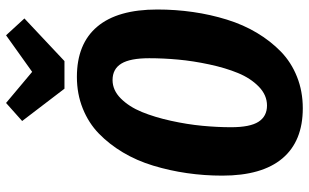

<svg xmlns="http://www.w3.org/2000/svg" viewBox="-208 -770 995 618"><g transform="rotate(-90 289.0 -460.5)"><path d="M484.9 -938 539.1 -878.9 401.9 -750H313L209 -886.2L267.1 -938L367.2 -854ZM351.1 -710Q457.5 -710 512.7 -644.5Q567.9 -579.1 567.9 -451.2Q567.9 -392.1 559.8 -336.2Q551.8 -280.3 535.4 -227.3Q519 -174.3 492.7 -130.4Q466.3 -86.4 432.1 -53.2Q397.9 -20 351.3 -1.5Q304.7 17.1 250 17.1Q144 17.1 88.6 -48.6Q33.2 -114.3 33.2 -242.2Q33.2 -300.3 41.3 -356Q49.3 -411.6 65.4 -464.6Q81.5 -517.6 107.9 -561.8Q134.3 -606 168.5 -639.2Q202.6 -672.4 249.5 -691.2Q296.4 -710 351.1 -710ZM340.8 -595.2Q308.1 -595.2 281.5 -568.6Q254.9 -542 238 -500.7Q221.2 -459.5 209.7 -407.2Q198.2 -355 193.6 -306.4Q189 -257.8 189 -213.9Q189 -152.8 206.5 -125.5Q224.1 -98.1 258.8 -98.1Q292.5 -98.1 319.6 -124.5Q346.7 -150.9 363.3 -191.2Q379.9 -231.4 391.1 -283.7Q402.3 -335.9 406.7 -384Q411.1 -432.1 411.1 -477.1Q411.1 -538.6 393.8 -566.9Q376.5 -595.2 340.8 -595.2Z"/></g></svg>

Font: Fira Sans Compressed
Style: Bold Italic
Weight: 700
Width: 3
Italic angle: -8°
Designer: Carrois Corporate & Edenspiekermann AG
Foundry: Carrois Corporate GbR & Edenspiekermann AG
Version: Version 4.203;PS 004.203;hotconv 1.0.88;makeotf.lib2.5.64775